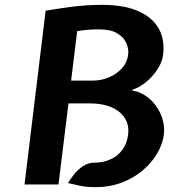

<svg xmlns="http://www.w3.org/2000/svg" viewBox="-20 -760 717 791"><path d="M374 11Q355.5 11 340.5 9.8Q325.5 8.5 307 4.8Q288.5 1 260 -6Q270.5 -23.5 286.2 -43Q302 -62.5 323 -76.2Q344 -90 371 -90Q372 -90 373.2 -90Q374.5 -90 375 -90Q409.5 -91 438 -104.8Q466.5 -118.5 485 -144Q503.5 -169.5 508 -206Q512.5 -245.5 493.8 -274.2Q475 -303 438.2 -318.5Q401.5 -334 352 -334H262L221 0H81L168 -716Q223 -725 261.8 -730.2Q300.5 -735.5 332.8 -737.8Q365 -740 401 -740Q491 -740 549.5 -714.2Q608 -688.5 633.8 -642.5Q659.5 -596.5 652 -535Q647.5 -498.5 620.2 -462Q593 -425.5 553 -402L522 -388L549 -381Q584 -368 609.5 -340Q635 -312 647.2 -276.5Q659.5 -241 655 -205Q650 -166.5 627.8 -128.2Q605.5 -90 568.5 -58.5Q531.5 -27 482.2 -8Q433 11 374 11ZM273 -428H363Q397.5 -428 429.2 -441.5Q461 -455 482.5 -478.8Q504 -502.5 508 -534Q511 -557.5 500.8 -581.8Q490.5 -606 463.5 -622.5Q436.5 -639 389 -639Q362 -639 344 -637.5Q326 -636 298 -632Z"/></svg>

Font: Expletus Sans
Style: Italic
Weight: 400
Italic angle: -7°
Designer: Jasper de Waard
Foundry: Designtown
Version: Version 7.500